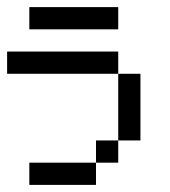

<svg xmlns="http://www.w3.org/2000/svg" viewBox="-20 -520 478 540"><path d="M0 -312.5V-375H62.5V-312.5ZM125 -312.5V-375H187.5V-312.5ZM187.5 -312.5V-375H250V-312.5ZM62.5 0V-62.5H125V0ZM125 0V-62.5H187.5V0ZM62.5 -312.5V-375H125V-312.5ZM62.5 -437.5V-500H125V-437.5ZM125 -437.5V-500H187.5V-437.5ZM187.5 -437.5V-500H250V-437.5ZM250 -312.5V-375H312.5V-312.5ZM312.5 -250V-312.5H375V-250ZM312.5 -187.5V-250H375V-187.5ZM312.5 -125V-187.5H375V-125ZM250 -62.5V-125H312.5V-62.5ZM187.5 0V-62.5H250V0ZM250 -437.5V-500H312.5V-437.5Z"/></svg>

Font: AprilSans
Style: Regular
Weight: 400
Designer: typesprite
Version: Version 1.001;PS 001.001;hotconv 1.0.88;makeotf.lib2.5.64775